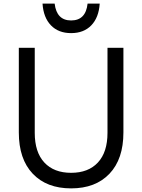

<svg xmlns="http://www.w3.org/2000/svg" viewBox="-20 -1029 786 1061"><path d="M84 -297V-765H172V-295Q172 -188 225 -131Q278 -74 373 -74Q468 -74 521 -131Q574 -188 574 -295V-765H662V-297Q662 -150 585 -69Q508 12 373 12Q238 12 161 -69Q84 -150 84 -297ZM373 -846Q303 -846 261.5 -889Q220 -932 215 -1009H282Q293 -916 373 -916Q454 -916 464 -1009H531Q526 -932 484.5 -889Q443 -846 373 -846Z"/></svg>

Font: Application
Style: Regular
Weight: 400
Designer: Wei Huang
Foundry: Wei Huang
Version: Version 0.012